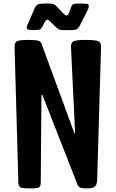

<svg xmlns="http://www.w3.org/2000/svg" viewBox="-20 -1047 643 1067"><path d="M148.4 0Q105 0 94 -5.4Q83 -10.7 82 -33.2L61 -784.7Q60.5 -810.1 73.7 -817.6Q86.9 -825.2 138.2 -825.2Q175.3 -825.2 191.2 -821Q207 -816.9 210.9 -803.7L393.6 -306.2H397.5L374.5 -784.7Q373.5 -810.1 387.9 -817.6Q402.3 -825.2 454.1 -825.2Q492.7 -825.2 511.5 -822Q530.3 -818.8 536.1 -810.3Q542 -801.8 541.5 -784.7L520 -47.9Q519.5 -25.4 510 -12.7Q500.5 0 461.9 0Q443.4 0 431.6 -2.4Q419.9 -4.9 415 -14.6L413.6 -13.7L215.8 -519H210.4L206.5 -33.2Q206.1 -10.7 196.5 -5.4Q187 0 148.4 0ZM337.9 -879.4Q318.4 -879.4 308.8 -883.3Q299.3 -887.2 283.7 -902.8L258.8 -927.2Q251 -935.1 248 -936.5Q245.1 -938 242.2 -938Q235.4 -938 225.6 -918.9L214.8 -897.9Q208 -884.8 199.5 -882.3Q190.9 -879.9 163.6 -879.9Q144 -879.9 136.2 -883.1Q128.4 -886.2 128.4 -894.5Q128.4 -900.4 131.6 -907.2Q134.8 -914.1 139.2 -924.3L173.3 -1002Q181.6 -1020.5 194.3 -1023.9Q207 -1027.3 225.6 -1027.3H251Q271.5 -1027.3 280 -1022.9Q288.6 -1018.6 297.9 -1008.3L325.7 -978.5Q342.3 -960.9 350.6 -960.9Q354.5 -960.9 357.9 -965.1Q361.3 -969.2 365.7 -981L375.5 -1007.8Q380.9 -1022 388.9 -1024.7Q397 -1027.3 425.3 -1027.3Q451.7 -1027.3 462.6 -1025.4Q473.6 -1023.4 473.6 -1013.7Q473.6 -1002.9 461.4 -979L423.8 -905.3Q416 -889.6 406 -884.5Q396 -879.4 376 -879.4Z"/></svg>

Font: Denk One
Style: Regular
Weight: 400
Designer: Irina Smirnova, Eben Sorkin
Foundry: Sorkin Type Co.f
Version: Version 1.004; ttfautohint (v1.8.4.7-5d5b);gftools[0.9.23]